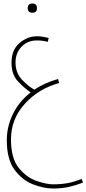

<svg xmlns="http://www.w3.org/2000/svg" viewBox="-20 -687 496 1101"><path d="M192 -640Q192 -667 166 -667Q139 -667 139 -640Q139 -614 166 -614Q192 -614 192 -640ZM456 360 448 339Q403 357 365.5 363.5Q328 370 284 370Q248 370 191 351Q134 332 88.5 277Q43 222 43 112Q43 -4 121.5 -91Q200 -178 319 -211L313 -234Q237 -213 177 -173Q145 -190 107 -229Q69 -268 69 -329Q69 -383 103.5 -419Q138 -455 190 -455Q211 -455 225.5 -453Q240 -451 254 -447L259 -469Q222 -479 193 -479Q137 -479 91.5 -440Q46 -401 46 -327Q46 -258 85 -218Q124 -178 156 -157Q89 -105 54 -33Q19 39 19 117Q19 226 63 286Q107 346 169 370Q231 394 284 394Q337 394 378.5 384Q420 374 456 360Z"/></svg>

Font: Noto Sans Arabic Condensed Thin
Style: Regular
Weight: 250
Width: 3
Designer: Nadine Chahine
Foundry: Monotype Imaging Inc.
Version: 1.001